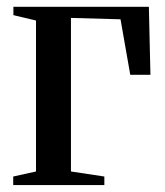

<svg xmlns="http://www.w3.org/2000/svg" viewBox="-20 -532 474 552"><path d="M18 0V-24.5L83.5 -39V-473L18.5 -488.5V-512.5H408L412.5 -317H354.5L326.5 -476.5L184 -480.5V-39L280 -24.5V0Z"/></svg>

Font: Merriweather 120pt
Style: Regular
Weight: 400
Version: Version 2.100